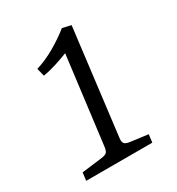

<svg xmlns="http://www.w3.org/2000/svg" viewBox="-130 -591 621 674"><g transform="rotate(-30 180.5 -253.5)"><path d="M201 -68Q200 -55 205.5 -49Q211 -43 228 -41L297 -32L293 0H25L29 -32L110 -42Q127 -44 133 -50Q139 -56 141 -75L185 -425Q163 -416 134.5 -407Q106 -398 81 -394L73 -426Q112 -438 150 -460Q188 -482 219 -507L254 -499Z"/></g></svg>

Font: Rasa Light
Style: Italic
Weight: 300
Italic angle: -7.10001°
Designer: Anna Giedrys (Yrsa+Rasa design), David Brezina (Yrsa art-direction, Rasa art-direction, design)
Foundry: Rosetta Type Foundry
Version: Version 2.004